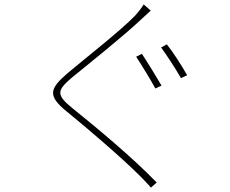

<svg xmlns="http://www.w3.org/2000/svg" viewBox="-20 -803 1040 870"><path d="M623 -559 597 -546C622 -508 663 -441 684 -402L712 -415C690 -453 647 -523 623 -559ZM736 -602 710 -588C737 -551 776 -491 800 -449L828 -462C804 -505 762 -570 736 -602ZM663 -755 631 -783C624 -770 605 -746 594 -734C526 -663 360 -534 287 -472C207 -403 192 -371 282 -298C377 -221 533 -87 614 -6C633 13 650 31 664 47L690 24C580 -90 416 -226 309 -312C234 -373 237 -392 304 -450C385 -516 541 -641 613 -709C623 -718 652 -745 663 -755Z"/></svg>

Font: Harano Aji Gothic ExtraLight
Style: Regular
Weight: 250
Foundry: Masamichi Hosoda
Version: HaranoAjiGothic-ExtraLight version 20230610;ttx 4.39.4